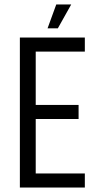

<svg xmlns="http://www.w3.org/2000/svg" viewBox="-20 -840 437 860"><path d="M69 -672H360V-609H140V-370H332V-307H140V-63H360V0H69ZM232 -820H299L239 -713H193Z"/></svg>

Font: Khand
Style: Regular
Weight: 400
Designer: Devanagari: Sanchit Sawaria, Jyotish Sonowal; Latin: Satya Rajpurohit
Foundry: Indian Type Foundry
Version: Version 1.101;PS 1.0;hotconv 1.0.78;makeotf.lib2.5.61930; tt